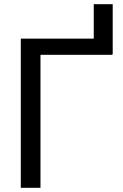

<svg xmlns="http://www.w3.org/2000/svg" viewBox="-20 -895 588 915"><path d="M517.1 -636.7H515.6V-633.8H172.9V0H79.1V-710.9H426.8V-875H517.1Z"/></svg>

Font: Roboto
Style: Regular
Weight: 400
Designer: Google
Version: Version 2.001047; 2015